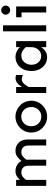

<svg xmlns="http://www.w3.org/2000/svg" viewBox="1150 -1923 788 3128"><g transform="rotate(-90 1544.0 -359.0)"><path d="M738.3 0 737.3 -288.1Q737.3 -346.7 707.5 -376Q677.7 -405.3 627 -405.3Q585.9 -405.3 557.1 -379.4Q528.3 -353.5 502 -319.3L478.5 -394.5Q511.7 -437.5 552.7 -469.2Q593.8 -501 649.4 -501Q699.2 -501 741.7 -479Q784.2 -457 810.1 -412.1Q835.9 -367.2 835.9 -299.8V0ZM80.1 0V-490.2H177.7V0ZM409.2 0 408.2 -288.1Q408.2 -346.7 378.4 -376Q348.6 -405.3 296.9 -405.3Q256.8 -405.3 225.1 -379.4Q193.4 -353.5 168 -319.3V-416Q183.6 -435.5 204.6 -455.1Q225.6 -474.6 254.4 -487.8Q283.2 -501 320.3 -501Q379.9 -501 428.7 -469.2Q477.5 -437.5 496.1 -375L506.8 -341.8V0Z M1208 14.6Q1153.3 14.6 1106.4 -5.4Q1059.6 -25.4 1023.9 -61Q988.3 -96.7 968.8 -143.1Q949.2 -189.5 949.2 -243.2Q949.2 -295.9 968.8 -342.8Q988.3 -389.6 1023.9 -424.8Q1059.6 -460 1106.4 -480.5Q1153.3 -501 1208 -501Q1262.7 -501 1309.6 -480.5Q1356.4 -460 1392.1 -424.8Q1427.7 -389.6 1447.3 -342.8Q1466.8 -295.9 1466.8 -243.2Q1466.8 -189.5 1447.3 -143.1Q1427.7 -96.7 1392.1 -61Q1356.4 -25.4 1309.6 -5.4Q1262.7 14.6 1208 14.6ZM1208 -80.1Q1253.9 -80.1 1289.1 -101.6Q1324.2 -123 1344.2 -160.2Q1364.3 -197.3 1364.3 -243.2Q1364.3 -290 1344.2 -326.7Q1324.2 -363.3 1289.1 -384.8Q1253.9 -406.2 1208 -406.2Q1163.1 -406.2 1127.4 -384.8Q1091.8 -363.3 1071.8 -326.7Q1051.8 -290 1051.8 -243.2Q1051.8 -197.3 1071.8 -160.2Q1091.8 -123 1127.4 -101.6Q1163.1 -80.1 1208 -80.1Z M1592.8 0V-490.2H1690.4V0ZM1690.4 -287.1V-394.5Q1717.8 -441.4 1755.4 -470.7Q1793 -500 1835.9 -500Q1864.3 -500 1885.7 -490.2V-378.9Q1871.1 -387.7 1855.5 -392.6Q1839.8 -397.5 1822.3 -397.5Q1775.4 -397.5 1745.6 -365.2Q1715.8 -333 1690.4 -287.1Z M2175.8 14.6Q2115.2 14.6 2064 -16.6Q2012.7 -47.9 1981.9 -105Q1951.2 -162.1 1951.2 -239.3Q1951.2 -320.3 1981.9 -378.9Q2012.7 -437.5 2065.9 -469.2Q2119.1 -501 2184.6 -501Q2225.6 -501 2268.1 -481.4Q2310.5 -461.9 2339.8 -428.7V-490.2H2437.5V0H2339.8V-83Q2316.4 -43.9 2273.9 -14.6Q2231.4 14.6 2175.8 14.6ZM2196.3 -82Q2236.3 -82 2269 -103Q2301.8 -124 2321.3 -161.6Q2340.8 -199.2 2339.8 -248V-333Q2310.5 -366.2 2277.8 -385.7Q2245.1 -405.3 2203.1 -405.3Q2156.2 -405.3 2122.6 -381.8Q2088.9 -358.4 2070.8 -320.3Q2052.7 -282.2 2052.7 -239.3Q2052.7 -196.3 2070.8 -160.2Q2088.9 -124 2121.1 -103Q2153.3 -82 2196.3 -82Z M2597.7 0V-703.1H2695.3V0Z M2943.4 -586.9Q2912.1 -586.9 2890.6 -609.4Q2869.1 -631.8 2869.1 -660.2Q2869.1 -689.5 2890.6 -711.4Q2912.1 -733.4 2943.4 -733.4Q2963.9 -733.4 2980.5 -723.1Q2997.1 -712.9 3007.3 -696.3Q3017.6 -679.7 3017.6 -660.2Q3017.6 -641.6 3007.3 -624.5Q2997.1 -607.4 2980.5 -597.2Q2963.9 -586.9 2943.4 -586.9ZM2905.3 0V-490.2H3002.9V0ZM2827.1 -402.3V-490.2H3002.9V-402.3Z"/></g></svg>

Font: Sen Medium
Style: Regular
Weight: 500
Designer: Kosal Sen, Philatype
Foundry: Philatype
Version: Version 2.000;gftools[0.9.31]